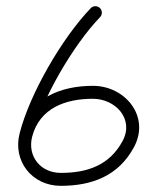

<svg xmlns="http://www.w3.org/2000/svg" viewBox="-20 -582 474 623"><path d="M274.4 -555.4C182.2 -459.7 76.8 -278.7 43.7 -149.4C20.5 -58.8 84.4 21 177.3 21C279.2 21 365.3 -11.9 415 -105.1C468.1 -204.6 385.7 -303.5 281.5 -303.5C173.7 -303.5 73.4 -261.8 43.8 -149.5C40.8 -138.3 47.5 -126.8 58.7 -123.9C69.9 -120.9 81.4 -127.6 84.4 -138.8C109 -231.9 193.3 -261.5 281.5 -261.5C354 -261.5 416.1 -196.4 378 -124.9C335.6 -45.7 263.6 -21 177.3 -21C111.6 -21 68 -74.9 84.4 -139C115.7 -261.3 217.5 -435.8 304.6 -526.3C312.7 -534.6 312.4 -547.9 304.1 -556C295.7 -564 282.4 -563.8 274.4 -555.4Z"/></svg>

Font: FRB American Cursive Guidelines Arrows Medium
Style: Italic
Weight: 500
Italic angle: -25°
Version: Version 2.0;Modular Font Editor K font №1